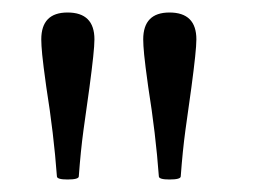

<svg xmlns="http://www.w3.org/2000/svg" viewBox="-20 -743 409 307"><path d="M88 -456Q71 -456 71 -461Q66 -529 54 -604Q49 -640 47.5 -655.5Q46 -671 46 -680Q46 -723 88 -723Q131 -723 131 -680Q131 -671 129 -652Q127 -633 123 -603Q118 -568 113.5 -535Q109 -502 106 -461Q106 -456 88 -456ZM251 -456Q234 -456 234 -461Q229 -529 217 -604Q212 -640 210.5 -655.5Q209 -671 209 -680Q209 -723 251 -723Q294 -723 294 -680Q294 -671 292 -652Q290 -633 286 -603Q281 -568 276.5 -535Q272 -502 269 -461Q269 -456 251 -456Z"/></svg>

Font: Junicode Two Beta Condensed
Style: Regular
Weight: 400
Width: 3
Designer: Peter S. Baker
Foundry: Briery Creek Software
Version: Version 1.053; ttfautohint (v1.8.4)